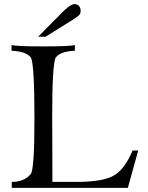

<svg xmlns="http://www.w3.org/2000/svg" viewBox="-20 -911 720 931"><path d="M650 -181 600 0H37V-29Q98 -29 129 -67Q147 -88 147 -337Q147 -607 129 -633Q106 -662 36 -665V-693Q56 -686 188 -686Q325 -686 343 -693V-665Q274 -662 251 -633Q233 -609 233 -337Q233 -326 233.5 -248.5Q234 -171 234 -98.5Q234 -26 234 -29H343Q468 -28 525 -56Q582 -84 623 -181ZM371 -859Q371 -851 368.5 -845Q366 -839 357.5 -832.5Q349 -826 347.5 -825Q346 -824 334 -816L201 -733H165L292 -861Q324 -891 341 -891Q355 -891 363 -882Q371 -873 371 -859Z"/></svg>

Font: GFS Artemisia
Style: Regular
Weight: 400
Designer: Takis Katsoulidis and George D. Matthiopoulos
Foundry: Takis Katsoulidis and George D. Matthiopoulos
Version: Version 1.0